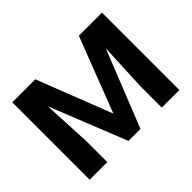

<svg xmlns="http://www.w3.org/2000/svg" viewBox="-137 -979 1247 1247"><g transform="rotate(-45 486.5 -355.5)"><path d="M284.2 -711H73V0H234.7V-194L218.2 -529L429.4 0H539.4L750.6 -530L735.2 -194V0H896.9V-711H684.6L485.5 -195Z"/></g></svg>

Font: Asimov
Style: Wid
Weight: 500
Designer: Google
Version: Version 2.000980; 2014